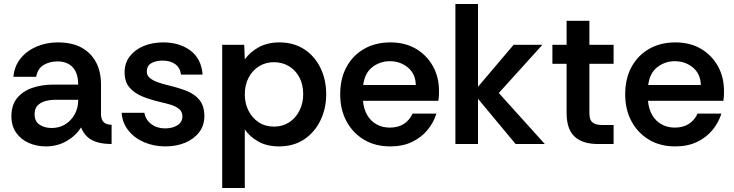

<svg xmlns="http://www.w3.org/2000/svg" viewBox="-20 -720 3669 960"><path d="M209 12Q163 12 123.5 -5.5Q84 -23 60.5 -57Q37 -91 37 -138Q37 -194 65 -229Q93 -264 141 -280.5Q189 -297 247 -297H371Q371 -337 358 -362.5Q345 -388 322 -400.5Q299 -413 268 -413Q228 -413 198 -395Q168 -377 161 -336H47Q52 -390 83.5 -428.5Q115 -467 164 -487.5Q213 -508 269 -508Q341 -508 388.5 -481.5Q436 -455 460.5 -408Q485 -361 485 -299V-148Q486 -121 498.5 -109Q511 -97 538 -96V0Q496 0 466 -9Q436 -18 416.5 -36Q397 -54 385 -83Q361 -43 314.5 -15.5Q268 12 209 12ZM238 -80Q277 -80 306.5 -98.5Q336 -117 353.5 -148.5Q371 -180 371 -218V-221H255Q229 -221 205 -214Q181 -207 167 -191.5Q153 -176 153 -149Q153 -113 178 -96.5Q203 -80 238 -80Z M807 12Q750 12 701.5 -8.5Q653 -29 622.5 -67Q592 -105 588 -156H702Q708 -121 736.5 -99.5Q765 -78 806 -78Q843 -78 867.5 -94Q892 -110 892 -138Q892 -162 875 -175.5Q858 -189 833 -196.5Q808 -204 781 -210Q734 -221 693.5 -237Q653 -253 628 -282Q603 -311 603 -358Q603 -405 629 -438.5Q655 -472 698.5 -490Q742 -508 796 -508Q878 -508 932.5 -467Q987 -426 993 -347H885Q881 -381 856.5 -399Q832 -417 793 -417Q759 -417 736.5 -404Q714 -391 714 -362Q714 -342 730.5 -329Q747 -316 772.5 -307.5Q798 -299 823 -293Q874 -281 914 -265Q954 -249 977.5 -220Q1001 -191 1002 -141Q1002 -93 976 -59Q950 -25 906 -6.5Q862 12 807 12Z M1091 220V-496H1201L1204 -423Q1231 -461 1275 -484.5Q1319 -508 1376 -508Q1449 -508 1501.5 -473.5Q1554 -439 1582.5 -380Q1611 -321 1611 -249Q1611 -177 1582 -117.5Q1553 -58 1500.5 -23Q1448 12 1375 12Q1313 12 1269.5 -13.5Q1226 -39 1204 -73V220ZM1350 -87Q1393 -87 1426 -108.5Q1459 -130 1477.5 -167Q1496 -204 1496 -249Q1496 -298 1476.5 -334Q1457 -370 1424 -389.5Q1391 -409 1350 -409Q1308 -409 1275 -388.5Q1242 -368 1223 -331.5Q1204 -295 1204 -248Q1204 -203 1222.5 -166.5Q1241 -130 1273.5 -108.5Q1306 -87 1350 -87Z M1931 12Q1856 12 1800 -21.5Q1744 -55 1712.5 -113.5Q1681 -172 1681 -248Q1681 -327 1712.5 -385Q1744 -443 1800.5 -475.5Q1857 -508 1932 -508Q2005 -508 2059 -476.5Q2113 -445 2144 -390Q2175 -335 2175 -265Q2175 -251 2174.5 -240Q2174 -229 2172 -216H1795Q1798 -177 1815 -146.5Q1832 -116 1861.5 -99Q1891 -82 1929 -82Q1970 -82 1998.5 -100Q2027 -118 2043 -152H2162Q2148 -107 2117.5 -70Q2087 -33 2040.5 -10.5Q1994 12 1931 12ZM1796 -295H2059Q2058 -350 2020 -382Q1982 -414 1929 -414Q1881 -414 1842.5 -385Q1804 -356 1796 -295Z M2257 0V-700H2370V-286L2548 -496H2692L2474 -255L2704 0H2558L2370 -226V0Z M2969 0Q2893 0 2853 -37Q2813 -74 2813 -155V-401H2742V-496H2813V-616H2927V-496H3048V-401H2927V-154Q2927 -120 2943 -107.5Q2959 -95 2991 -95H3048V0Z M3356 12Q3281 12 3225 -21.5Q3169 -55 3137.5 -113.5Q3106 -172 3106 -248Q3106 -327 3137.5 -385Q3169 -443 3225.5 -475.5Q3282 -508 3357 -508Q3430 -508 3484 -476.5Q3538 -445 3569 -390Q3600 -335 3600 -265Q3600 -251 3599.5 -240Q3599 -229 3597 -216H3220Q3223 -177 3240 -146.5Q3257 -116 3286.5 -99Q3316 -82 3354 -82Q3395 -82 3423.5 -100Q3452 -118 3468 -152H3587Q3573 -107 3542.5 -70Q3512 -33 3465.5 -10.5Q3419 12 3356 12ZM3221 -295H3484Q3483 -350 3445 -382Q3407 -414 3354 -414Q3306 -414 3267.5 -385Q3229 -356 3221 -295Z"/></svg>

Font: Rethink Sans SemiBold
Style: Regular
Weight: 600
Designer: The Rethink Sans project authors (Hans Thiessen). DM Sans designed by Colophon Foundry.
Foundry: Rethink Communications LLC
Version: Version 1.001